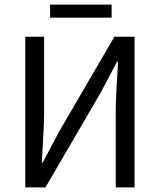

<svg xmlns="http://www.w3.org/2000/svg" viewBox="-20 -816 696 836"><path d="M90 0V-656H172V-317Q172 -273 162 -108H166L237 -242L478 -656H566V0H484V-343Q484 -383 494 -548H490L419 -414L178 0ZM198 -739V-796H466V-739Z"/></svg>

Font: Toshiba Sans
Style: Regular
Weight: 400
Designer: Paul D. Hunt
Foundry: Toshiba Corporation
Version: Version 2.020;PS 2.0;hotconv 1.0.86;makeotf.lib2.5.63406